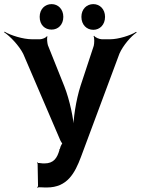

<svg xmlns="http://www.w3.org/2000/svg" viewBox="-57 -902 685 934"><path d="M161 10H171C270 10 307 -59 337 -139L524 -641C541 -680 581 -727 608 -744L605 -747C579 -730 519 -711 479 -711H438C427 -711 405 -720 401 -728L398 -726C403 -718 402 -691 399 -679L335 -485C313 -417 298 -321 300 -267H304C302 -321 282 -416 256 -482L176 -682C173 -692 170 -717 174 -724L171 -726C168 -719 148 -711 138 -711H98C56 -711 -6 -730 -35 -748L-37 -745C-9 -727 36 -680 56 -640L237 -218C239 -214 246 -202 249 -202L248 -206C245 -206 240 -193 238 -190L234 -177C234 -177 235 -175 235 -176H231L232 -172C221 -133 204 -107 159 -107H152C146 -108 140 -108 134 -109H129C127 -109 126 -112 125 -113L123 -110C124 -109 126 -107 126 -105L128 3C128 5 125 8 124 9L127 12C128 11 130 8 132 9H134L135 7L137 11L139 9C146 9 154 10 161 10ZM194 -758C226 -758 251 -782 251 -820C251 -857 226 -882 194 -882C162 -882 136 -858 136 -820C136 -781 161 -758 194 -758ZM397 -757C429 -757 454 -782 454 -820C454 -857 429 -882 397 -882C365 -882 339 -858 339 -820C339 -782 364 -757 397 -757Z"/></svg>

Font: Asimov
Style: EdgeNar
Weight: 500
Designer: Google
Version: Version 2.000980: 2014